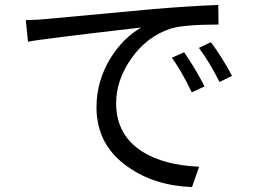

<svg xmlns="http://www.w3.org/2000/svg" viewBox="-20 -732 1040 782"><path d="M730 -519Q776 -453 813 -380L761 -356Q721 -440 680 -497ZM839 -560Q886 -497 925 -423L874 -398Q833 -480 790 -537ZM85 -650Q137 -651 173 -655L604 -695Q732 -706 869 -712L870 -632Q731 -632 677 -616Q577 -584 513 -491Q453 -404 453 -312Q453 -181 562 -113Q650 -59 791 -53L762 30Q608 24 500 -53Q373 -142 373 -295Q373 -402 430 -495Q480 -576 555 -620Q139 -572 94 -562Z"/></svg>

Font: Source Han Sans K Regular
Style: Regular
Weight: 400
Designer: Ryoko NISHIZUKA  (kana & ideographs); Paul D. Hunt (Latin, Greek & Cyrillic); Wenlong ZHANG  (bopomofo); Sandoll Communi
Foundry: Adobe Systems Incorporated
Version: Version 1.00 July 18, 2014, initial release